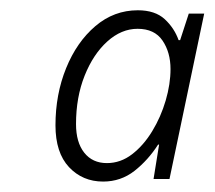

<svg xmlns="http://www.w3.org/2000/svg" viewBox="-20 -742 414 370"><path d="M178.7 -392.1Q139.2 -392.1 113 -419.9Q86.9 -447.8 86.9 -500.5Q86.9 -560.1 107.4 -610.6Q127.9 -661.1 163.8 -691.7Q199.7 -722.2 245.6 -722.2Q278.8 -722.2 297.4 -705.1Q315.9 -688 324.2 -664.6H327.1L343.8 -715.8H373.5L306.6 -397H275.9L286.6 -463.4H284.7Q265.6 -433.6 239.3 -412.8Q212.9 -392.1 178.7 -392.1ZM186 -427.7Q212.4 -427.7 234.6 -444.8Q256.8 -461.9 273.4 -489.3Q290 -516.6 299.3 -548.3Q308.6 -580.1 308.6 -608.9Q308.6 -641.1 293.2 -663.8Q277.8 -686.5 245.1 -686.5Q213.9 -686.5 186.8 -662.1Q159.7 -637.7 143.1 -596.2Q126.5 -554.7 126.5 -502.9Q126.5 -467.8 142.3 -447.8Q158.2 -427.7 186 -427.7Z"/></svg>

Font: Open Sans Light
Style: Italic
Weight: 300
Italic angle: -12°
Designer: Monotype Design Team
Foundry: Monotype Imaging Inc.
Version: Version 3.003; ttfautohint (v1.8.4)